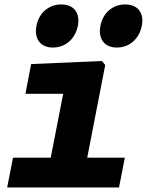

<svg xmlns="http://www.w3.org/2000/svg" viewBox="-20 -822 660 842"><path d="M11.5 0H502L527.5 -130.5H362.5L441.5 -537L427 -554.5L116.5 -541L91.5 -410.5H257L202.5 -130.5H37ZM212 -613.5C266.5 -613.5 310 -651 321.5 -709C332.5 -766.5 303 -802.5 248.5 -802.5C194.5 -802.5 151 -766.5 140 -709C128.5 -651 158 -613.5 212 -613.5ZM492.5 -613.5C547 -613.5 590.5 -651 602 -709C613 -766.5 583.5 -802.5 529 -802.5C475 -802.5 431.5 -766.5 420.5 -709C409 -651 438.5 -613.5 492.5 -613.5Z"/></svg>

Font: Monaspace Neon ExtraBold
Style: Italic
Weight: 800
Italic angle: -11°
Designer: Riley Cran & the Lettermatic Team
Foundry: Lettermatic
Version: Version 1.200 (Monaspace Neon)